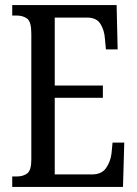

<svg xmlns="http://www.w3.org/2000/svg" viewBox="-20 -734 539 754"><path d="M28 0V-41H45Q72 -41 87.5 -53.5Q103 -66 103 -107V-602Q103 -649 86.5 -661Q70 -673 45 -673H28V-714H438L442 -540H396L392 -582Q390 -615 374.5 -640Q359 -665 322 -665H195V-398H384V-350H195V-49H341Q379 -49 396.5 -74Q414 -99 418 -132L422 -174H468L463 0Z"/></svg>

Font: Noto Serif Bengali ExtraCondensed
Style: Regular
Weight: 400
Width: 2
Designer: Juan Bruce, Universal Thirst, Indian Type Foundry and the Monotype Design Team.
Foundry: Monotype Imaging Inc.
Version: Version 2.003; ttfautohint (v1.8.4.7-5d5b)